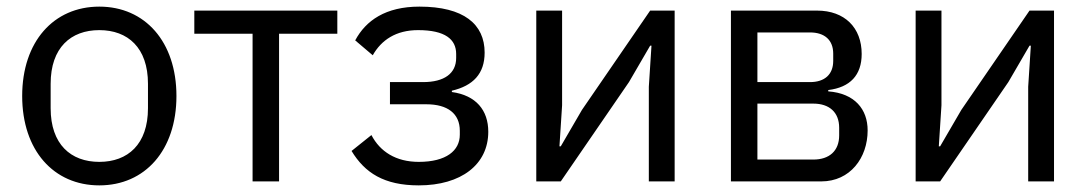

<svg xmlns="http://www.w3.org/2000/svg" viewBox="-20 -548 3289 580"><path d="M280 12C418 12 513 -94 513 -258C513 -422 418 -528 280 -528C142 -528 47 -422 47 -258C47 -94 142 12 280 12ZM280 -59C194 -59 133 -112 133 -221V-295C133 -404 194 -457 280 -457C366 -457 427 -404 427 -295V-221C427 -112 366 -59 280 -59Z M743 0H823V-446H999V-516H567V-446H743Z M1245 12C1373 12 1455 -51 1455 -150C1455 -215 1418 -260 1345 -270V-274C1409 -289 1444 -325 1444 -389C1444 -475 1381 -528 1247 -528C1145 -528 1085 -486 1053 -426L1106 -381C1132 -427 1176 -457 1243 -457C1325 -457 1358 -429 1358 -385V-373C1358 -326 1322 -300 1258 -300H1158V-233H1268C1332 -233 1369 -205 1369 -153V-141C1369 -93 1328 -59 1245 -59C1176 -59 1128 -90 1102 -140L1042 -92C1082 -26 1140 12 1245 12Z M1600 0H1674L1880 -300L1944 -410H1948L1940 -286V0H2018V-516H1944L1738 -216L1674 -106H1670L1678 -230V-516H1600Z M2188 0H2461C2548 0 2601 -71 2601 -154C2601 -218 2562 -266 2482 -272V-276C2548 -284 2583 -321 2583 -385C2583 -464 2532 -516 2448 -516H2188ZM2268 -66V-235H2437C2485 -235 2515 -209 2515 -162V-139C2515 -92 2485 -66 2437 -66ZM2268 -300V-450H2427C2471 -450 2497 -427 2497 -386V-364C2497 -323 2471 -300 2427 -300Z M2746 0H2820L3026 -300L3090 -410H3094L3086 -286V0H3164V-516H3090L2884 -216L2820 -106H2816L2824 -230V-516H2746Z"/></svg>

Font: LVC Sans
Style: Regular
Weight: 400
Designer: Mike Abbink, Paul van der Laan, Pieter van Rosmalen
Foundry: Bold Monday
Version: Version 3.0